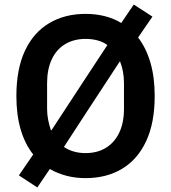

<svg xmlns="http://www.w3.org/2000/svg" viewBox="-20 -771 752 844"><path d="M356 12Q311 12 271.5 1.5Q232 -9 199 -28L144 53L63 0L126 -92Q90 -137 71 -201.5Q52 -266 52 -349Q52 -467 89.5 -547.5Q127 -628 196 -669Q265 -710 356 -710Q401 -710 440.5 -700Q480 -690 513 -670L568 -751L650 -698L587 -606Q622 -561 641 -496.5Q660 -432 660 -349Q660 -231 622.5 -150.5Q585 -70 516.5 -29Q448 12 356 12ZM356 -600Q305 -600 266.5 -577Q228 -554 207.5 -510Q187 -466 187 -405V-293Q187 -267 192 -242.5Q197 -218 204 -198H206L356 -427L452 -573Q433 -587 408.5 -593.5Q384 -600 356 -600ZM356 -98Q408 -98 446 -121.5Q484 -145 504.5 -188.5Q525 -232 525 -293V-405Q525 -432 520.5 -456Q516 -480 508 -500H506L356 -271L261 -125Q280 -112 304 -105Q328 -98 356 -98Z"/></svg>

Font: IBM Plex Sans SemiBold
Style: Regular
Weight: 600
Designer: Mike Abbink, Paul van der Laan, Pieter van Rosmalen
Foundry: Bold Monday
Version: Version 3.201